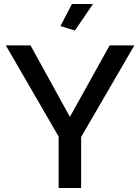

<svg xmlns="http://www.w3.org/2000/svg" viewBox="-20 -936 697 956"><path d="M338 -916 281 -806 353 -784 443 -916ZM272 -256V0H384V-254L649 -710H526L328 -354L132 -710H9Z"/></svg>

Font: RT Raleway SemiBold
Style: Regular
Weight: 400
Designer: Matt McInerney, Pablo Impallari, Rodrigo Fuenzalida — Edited by Milan Moffatt in April 2016
Foundry: Matt McInerney, Pablo Impallari, Rodrigo Fuenzalida — Edited by Milan Moffatt in April 2016
Version: Version 3.001